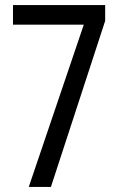

<svg xmlns="http://www.w3.org/2000/svg" viewBox="-20 -734 469 754"><path d="M93 0 309 -637H31V-714H393V-652L180 0Z"/></svg>

Font: Noto Sans ExtraCondensed
Style: Regular
Weight: 400
Width: 2
Designer: Monotype Design Team
Foundry: Monotype Imaging Inc.
Version: Version 2.013